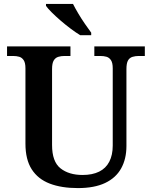

<svg xmlns="http://www.w3.org/2000/svg" viewBox="-20 -951 776 981"><path d="M378 10Q294 10 234 -13Q174 -36 142 -86Q110 -136 110 -217V-602Q110 -630 101 -643.5Q92 -657 78 -661Q64 -665 47 -665H16V-714H340V-665H309Q292 -665 277.5 -660.5Q263 -656 254.5 -642Q246 -628 246 -598V-210Q246 -125 289 -91Q332 -57 402 -57Q452 -57 486.5 -74Q521 -91 538.5 -125Q556 -159 556 -207V-602Q556 -630 547 -643.5Q538 -657 524 -661Q510 -665 493 -665H462V-714H720V-665H688Q672 -665 657 -660.5Q642 -656 634 -642Q626 -628 626 -598V-205Q626 -139 599 -90.5Q572 -42 517 -16Q462 10 378 10ZM390 -771Q367 -785 341 -804.5Q315 -824 289.5 -846Q264 -868 244 -888Q224 -908 215 -921V-931H353Q364 -909 380 -882Q396 -855 414 -829Q432 -803 446 -784V-771Z"/></svg>

Font: Noto Serif Gujarati SemiBold
Style: Regular
Weight: 600
Version: Version 2.102